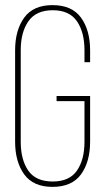

<svg xmlns="http://www.w3.org/2000/svg" viewBox="-20 -725 411 750"><path d="M185 -705Q261 -705 296.5 -656Q332 -607 332 -528V-482H310V-529Q310 -599 280.5 -642Q251 -685 186 -685Q121 -685 91 -642Q61 -599 61 -529V-171Q61 -101 90.5 -58.5Q120 -16 186 -16Q251 -16 280.5 -58.5Q310 -101 310 -171V-330H201V-350H332V-172Q332 -93 296.5 -44Q261 5 185 5Q110 5 74.5 -44Q39 -93 39 -172V-528Q39 -607 74.5 -656Q110 -705 185 -705Z"/></svg>

Font: TypoPRO Bebas Neue
Style: Regular
Weight: 300
Designer: Ryoichi Tsunekawa
Foundry: Ryoichi Tsunekawa
Version: Version 001.003